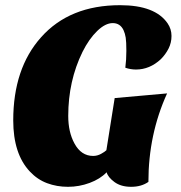

<svg xmlns="http://www.w3.org/2000/svg" viewBox="-20 -700 696 740"><path d="M624 -340Q552 -182 552 1Q525 20 485.5 20Q446 20 421 1.5Q396 -17 391 -36Q366 -10 325.5 5Q285 20 242 20Q199 20 161.5 6Q124 -8 95 -39Q31 -107 31 -236Q31 -436 138 -556Q248 -680 443 -680Q578 -680 626 -610Q641 -588 641 -561.5Q641 -535 629.5 -512.5Q618 -490 600 -472Q557 -432 504 -432Q483 -432 463 -439Q467 -469 467 -504Q467 -539 464.5 -555Q462 -571 456 -584Q443 -611 414.5 -611Q386 -611 354.5 -580.5Q323 -550 298 -500Q243 -388 243 -253Q243 -191 267 -147Q293 -99 339 -99Q355 -99 369.5 -107Q384 -115 390 -121L422 -322Z"/></svg>

Font: Sansita One
Style: Regular
Weight: 400
Version: Version 1.002